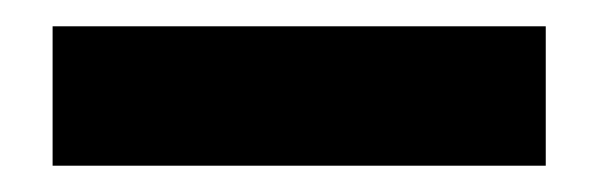

<svg xmlns="http://www.w3.org/2000/svg" viewBox="-20 -740 463 146"><path d="M395 -720H20V-614H395Z"/></svg>

Font: United Sans ExtraBold
Style: Regular
Weight: 800
Designer: Pablo Impallari, Rodrigo Fuenzalida (Modified by Dan O. Williams)
Version: Version 1.000;PS 001.000;hotconv 1.0.88;makeotf.lib2.5.64775